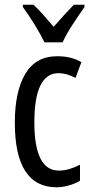

<svg xmlns="http://www.w3.org/2000/svg" viewBox="-20 -786 387 816"><path d="M221 10Q43 10 43 -265Q43 -397 87.5 -472Q132 -547 223 -547Q255 -547 280 -540.5Q305 -534 326 -522L301 -455Q263 -475 229 -475Q126 -475 126 -266Q126 -61 230 -61Q252 -61 274.5 -67.5Q297 -74 320 -86V-18Q299 -5 271.5 2.5Q244 10 221 10ZM169 -606Q153 -639 128 -680Q103 -721 77 -756V-766H122Q141 -749 163.5 -723.5Q186 -698 208 -672Q234 -702 251.5 -721Q269 -740 294 -766H339V-756Q317 -725 289.5 -683Q262 -641 246 -606Z"/></svg>

Font: Noto Sans Lao ExtraCondensed
Style: Regular
Weight: 400
Width: 2
Designer: Monotype Design Team
Foundry: Monotype Imaging Inc.
Version: Version 2.004; ttfautohint (v1.8.4.7-5d5b)